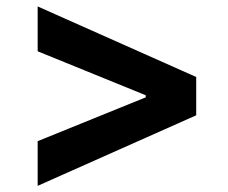

<svg xmlns="http://www.w3.org/2000/svg" viewBox="-20 -592 715 602"><path d="M595.2 -230.5 98.1 -9.3V-149.4L441.4 -288.6L437 -281.7V-299.3L441.4 -291.5L98.1 -431.2V-571.8L595.2 -350.6Z"/></svg>

Font: Inter 17pt
Style: Bold
Weight: 700
Version: Version 4.001;git-66647c0bb